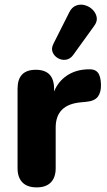

<svg xmlns="http://www.w3.org/2000/svg" viewBox="-20 -802 462 831"><path d="M296 -563Q283 -546 265 -543.5Q247 -541 231 -550Q215 -559 208 -575.5Q201 -592 211 -612L280 -749Q291 -771 309.5 -778Q328 -785 347.5 -779.5Q367 -774 381 -760Q395 -746 398.5 -727.5Q402 -709 387 -689ZM139 9Q98 9 77 -12.5Q56 -34 56 -74V-418Q56 -500 135 -500Q214 -500 214 -418V-406Q232 -450 270.5 -475.5Q309 -501 362 -502Q389 -504 402.5 -489Q416 -474 417 -436Q418 -403 403.5 -383.5Q389 -364 350 -361L329 -359Q221 -349 221 -250V-74Q221 -34 200 -12.5Q179 9 139 9Z"/></svg>

Font: Chiron GoRound TC EB
Style: Regular
Weight: 700
Designer: Ryoko NISHIZUKA 西塚涼子 (kana, bopomofo & ideographs); Paul D. Hunt (Latin, Greek & Cyrillic); Sandoll Communications 산돌커뮤니
Foundry: Adobe
Version: Version 1.000;hotconv 1.1.1;makeotfexe 2.6.0